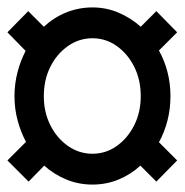

<svg xmlns="http://www.w3.org/2000/svg" viewBox="-21 -601 497 517"><path d="M228 -104Q191 -104 158 -117.5Q125 -131 98 -155L56 -112L-1 -169L49 -219Q35 -245 26.5 -276.5Q18 -308 18 -342Q18 -375 26 -406Q34 -437 48 -464L-1 -514L55 -571L97 -529Q124 -554 157.5 -567.5Q191 -581 228 -581Q265 -581 298 -567Q331 -553 358 -529L400 -571L456 -514L407 -465Q422 -438 430 -407Q438 -376 438 -342Q438 -308 430 -276.5Q422 -245 407 -218L456 -169L400 -112L357 -155Q331 -131 298 -117.5Q265 -104 228 -104ZM228 -187Q264 -187 293.5 -208Q323 -229 340.5 -264Q358 -299 358 -342Q358 -386 340.5 -421Q323 -456 293.5 -477Q264 -498 228 -498Q192 -498 162 -477Q132 -456 114.5 -421Q97 -386 97 -342Q97 -299 114.5 -264Q132 -229 162 -208Q192 -187 228 -187Z"/></svg>

Font: Archivo Narrow SemiBold
Style: Italic
Weight: 600
Italic angle: -8°
Designer: Hector Gatti
Foundry: Omnibus-Type
Version: Version 3.002